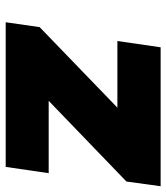

<svg xmlns="http://www.w3.org/2000/svg" viewBox="25 -609 584 674"><g transform="rotate(90 317.0 -272.0)"><path d="M58.1 0 75.2 -119.1 357.9 -392.1H124L146 -543.9H633.8L617.2 -423.8L334 -150.9H587.9L565.9 0Z"/></g></svg>

Font: Trueno ExtraBold
Style: Italic
Weight: 800
Designer: Julieta Ulanovsky
Foundry: Julieta Ulanovsky
Version: Version 3.001b | FøM Fix